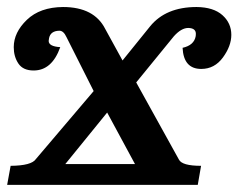

<svg xmlns="http://www.w3.org/2000/svg" viewBox="-30 -512 705 542"><path d="M528.3 9.8H-9.8L0 -43.9Q59.1 -44.4 71.3 -63L234.4 -254.9L157.7 -407.2Q149.4 -425.3 137.7 -425.3Q112.3 -424.8 108.4 -403.8L107.4 -396.5Q107.4 -380.9 140.1 -378.9Q116.7 -313 64.9 -313Q35.2 -313 22 -332.5Q8.8 -352.1 8.8 -378.9Q8.8 -420.4 45.9 -456.1Q83 -491.7 147.9 -492.2Q235.8 -492.2 267.1 -430.2L315.9 -341.3L393.6 -437.5Q438 -492.2 524.9 -492.2Q572.8 -491.7 597.9 -469.2Q623 -446.8 623 -413.6Q623 -382.3 599.4 -349.9Q575.7 -317.4 538.1 -317.4Q488.3 -317.4 485.4 -377Q518.1 -384.3 522.5 -410.2L522.9 -416.5Q522.9 -432.6 501.5 -433.1Q481.9 -433.1 460.9 -409.7L354.5 -279.3L475.1 -61.5Q483.9 -43.9 537.6 -43.9ZM351.1 -48.8 272.5 -194.3 154.3 -48.8Z"/></svg>

Font: Kelvinch
Style: Bold Italic
Weight: 700
Italic angle: -10°
Designer: Paul James Miller
Foundry: High-Logic / Made with FontCreator
Version: Version 3.30 September 23, 2016